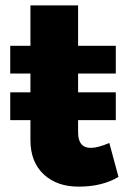

<svg xmlns="http://www.w3.org/2000/svg" viewBox="-20 -685 477 713"><path d="M386 -154 420 -28Q359 8 274 8Q193 9 143 -37Q93 -83 93 -165V-239H18V-342H93V-412H18V-515H93V-665H270V-515H410V-412H270V-342H410V-239H270V-193Q270 -164 282.5 -149.5Q295 -135 319 -136Q343 -136 386 -154Z"/></svg>

Font: Montserrat arm
Style: Bold
Weight: 700
Designer: Julieta Ulanovsky
Foundry: Julieta Ulanovsky
Version: Version 6.000;PS 006.000;hotconv 1.0.88;makeotf.lib2.5.64775